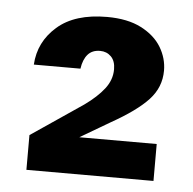

<svg xmlns="http://www.w3.org/2000/svg" viewBox="-37 -750 437 435"><g transform="rotate(5 182.0 -532.5)"><path d="M38 -352V-431L156 -511Q184 -531 200 -551.5Q216 -572 216 -596Q216 -615 206 -625Q196 -635 181 -635Q163 -635 153 -623.5Q143 -612 140 -591H34Q37 -643 77 -678Q117 -713 190 -713Q237 -713 268 -697Q299 -681 314 -656Q329 -631 329 -603Q329 -565 302.5 -536.5Q276 -508 219 -476L151 -436H327V-352Z"/></g></svg>

Font: DM Sans 36pt ExtraBold
Style: Regular
Weight: 800
Designer: Colophon Foundry, Jonny Pinhorn
Foundry: Colophon Foundry
Version: Version 4.004;gftools[0.9.30]